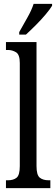

<svg xmlns="http://www.w3.org/2000/svg" viewBox="-20 -979 293 999"><path d="M11 0V-41H21Q50 -41 66.5 -54.5Q83 -68 83 -115V-651Q83 -695 63.5 -707Q44 -719 21 -719H11V-760H170V-115Q170 -68 187 -54.5Q204 -41 233 -41H242V0ZM80 -812Q101 -850 122.5 -887.5Q144 -925 155 -959H251V-949Q241 -932 218 -904.5Q195 -877 167 -849Q139 -821 115 -799H80Z"/></svg>

Font: Noto Serif ExtraCondensed
Style: Regular
Weight: 400
Width: 2
Designer: Monotype Design Team
Foundry: Monotype Imaging Inc.
Version: Version 2.015